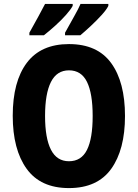

<svg xmlns="http://www.w3.org/2000/svg" viewBox="-20 -950 703 980"><path d="M618 -358Q618 -186 547.5 -88Q477 10 332 10Q187 10 116 -88.5Q45 -187 45 -359Q45 -534 117 -629.5Q189 -725 332 -725Q477 -725 547.5 -628Q618 -531 618 -358ZM210 -358Q210 -245 240 -186Q270 -127 332 -127Q395 -127 424 -185Q453 -243 453 -358Q453 -473 424 -532Q395 -591 332 -591Q270 -591 240 -531.5Q210 -472 210 -358ZM533 -920Q524 -901 498.5 -873Q473 -845 443 -817Q413 -789 390 -770H312V-783Q336 -827 358.5 -866.5Q381 -906 391 -930H533ZM351 -920Q341 -901 316.5 -873.5Q292 -846 261.5 -818.5Q231 -791 204 -770H130V-783Q155 -828 176.5 -867Q198 -906 210 -930H351Z"/></svg>

Font: Noto Sans Arabic Cond ExtBd
Style: Regular
Weight: 800
Width: 3
Designer: Monotype Design Team, Nadine Chahine, Nizar Qandah and Khaled Hosny
Foundry: Monotype Imaging Inc.
Version: Version 2.012; ttfautohint (v1.8.4.7-5d5b)